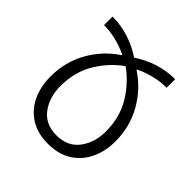

<svg xmlns="http://www.w3.org/2000/svg" viewBox="-152 -644 767 767"><g transform="rotate(45 231.0 -261.0)"><path d="M54 -532Q148 -532 231 -477Q314 -532 408 -532V-484Q342 -484 273 -452V-449Q338 -406 376.5 -338Q415 -270 415 -188Q415 -132 394 -87.5Q373 -43 332 -16.5Q291 10 231 10Q171 10 130 -16.5Q89 -43 68.5 -87.5Q48 -132 48 -188Q48 -270 86 -338Q124 -406 189 -449V-452Q121 -484 54 -484ZM231 -429Q175 -389 139 -328.5Q103 -268 103 -188Q103 -126 135.5 -82Q168 -38 231 -38Q294 -38 327 -82Q360 -126 360 -188Q360 -268 323.5 -328.5Q287 -389 231 -429Z"/></g></svg>

Font: Noto Sans Georgian Condensed Light
Style: Regular
Weight: 300
Width: 3
Designer: Monotype Design Team, Akaki Razmadze
Foundry: Google LLC
Version: Version 2.005; ttfautohint (v1.8.4.7-5d5b)